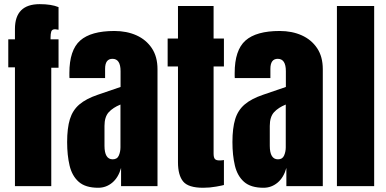

<svg xmlns="http://www.w3.org/2000/svg" viewBox="-20 -888 1840 916"><path d="M51.3 0V-566.9H19.5V-700.2H51.3V-750Q51.3 -868.2 169.4 -868.2Q225.1 -868.2 259.3 -854V-746.1Q247.1 -748.5 243.2 -748.5Q228 -748.5 224.6 -737.5Q221.2 -726.6 221.2 -709.5V-700.2H259.3V-564.9H224.6V0Z M448.7 7.8Q387.7 7.8 355.7 -20.5Q323.7 -48.8 312 -98.1Q300.3 -147.5 300.3 -210Q300.3 -276.9 313.5 -319.6Q326.7 -362.3 358.6 -389.6Q390.6 -417 446.8 -436L555.2 -473.1V-548.3Q555.2 -607.4 516.6 -607.4Q481.4 -607.4 481.4 -559.6V-515.6H311.5Q311 -519.5 311 -525.6Q311 -531.7 311 -539.6Q311 -648.9 362.5 -694.6Q414.1 -740.2 525.9 -740.2Q584.5 -740.2 630.9 -719.5Q677.2 -698.7 704.3 -658.2Q731.4 -617.7 731.4 -558.1V0H557.6V-86.9Q544.9 -41 515.6 -16.6Q486.3 7.8 448.7 7.8ZM517.6 -127.9Q539.1 -127.9 546.9 -146Q554.7 -164.1 554.7 -185.1V-389.2Q518.6 -374.5 498.5 -352.3Q478.5 -330.1 478.5 -287.1V-192.9Q478.5 -127.9 517.6 -127.9Z M949.2 7.8Q878.4 7.8 853.8 -22.2Q829.1 -52.2 829.1 -114.3V-570.8H779.8V-704.1H829.1V-859.4H999V-704.1H1048.3V-570.8H999V-155.3Q999 -137.2 1004.9 -129.9Q1010.7 -122.6 1027.3 -122.6Q1039.1 -122.6 1048.3 -124.5V-5.4Q1042.5 -3.4 1011.7 2.2Q981 7.8 949.2 7.8Z M1237.3 7.8Q1176.3 7.8 1144.3 -20.5Q1112.3 -48.8 1100.6 -98.1Q1088.9 -147.5 1088.9 -210Q1088.9 -276.9 1102.1 -319.6Q1115.2 -362.3 1147.2 -389.6Q1179.2 -417 1235.4 -436L1343.8 -473.1V-548.3Q1343.8 -607.4 1305.2 -607.4Q1270 -607.4 1270 -559.6V-515.6H1100.1Q1099.6 -519.5 1099.6 -525.6Q1099.6 -531.7 1099.6 -539.6Q1099.6 -648.9 1151.1 -694.6Q1202.6 -740.2 1314.5 -740.2Q1373 -740.2 1419.4 -719.5Q1465.8 -698.7 1492.9 -658.2Q1520 -617.7 1520 -558.1V0H1346.2V-86.9Q1333.5 -41 1304.2 -16.6Q1274.9 7.8 1237.3 7.8ZM1306.2 -127.9Q1327.6 -127.9 1335.4 -146Q1343.3 -164.1 1343.3 -185.1V-389.2Q1307.1 -374.5 1287.1 -352.3Q1267.1 -330.1 1267.1 -287.1V-192.9Q1267.1 -127.9 1306.2 -127.9Z M1587.4 0V-859.4H1765.1V0Z"/></svg>

Font: webenart
Style: Regular
Weight: 400
Designer: Vernon Adams
Foundry: Vernon Adams
Version: Version 2.116; ttfautohint (v1.8.3)